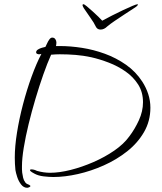

<svg xmlns="http://www.w3.org/2000/svg" viewBox="-20 -815 768 909"><path d="M631 -795Q631 -795 632 -794.5Q633 -794 633 -793Q632 -789 625 -783.5Q618 -778 614 -776Q594 -763 569.5 -747Q545 -731 523 -716Q501 -701 488 -690Q473 -675 456 -675Q440 -675 433 -690Q426 -706 408 -731Q390 -756 377 -776Q376 -778 373 -783.5Q370 -789 371 -793Q373 -795 375 -795Q379 -795 390.5 -785.5Q402 -776 417 -762.5Q432 -749 445 -736.5Q458 -724 464 -717Q484 -728 510.5 -741.5Q537 -755 562.5 -767Q588 -779 607 -787Q626 -795 631 -795ZM109 74Q92 74 80 58.5Q68 43 61.5 23Q55 3 53 -10Q50 -39 50 -69Q50 -122 60.5 -187.5Q71 -253 89 -321.5Q107 -390 129.5 -452Q152 -514 176 -560Q170 -558 165 -558Q161 -558 156 -560Q151 -562 151 -567Q151 -575 159.5 -580.5Q168 -586 179 -589Q190 -592 195 -593Q198 -598 202.5 -608.5Q207 -619 213.5 -628Q220 -637 227 -637Q237 -637 242 -629.5Q247 -622 247 -614Q247 -610 246.5 -605.5Q246 -601 245 -597H264Q313 -597 368 -588.5Q423 -580 476.5 -560.5Q530 -541 576.5 -508.5Q623 -476 654 -428Q672 -400 682 -369Q692 -338 692 -305Q692 -242 662 -190Q632 -138 582 -98.5Q532 -59 471.5 -32Q411 -5 349 9Q287 23 233 23Q213 23 187 20Q161 17 143 7Q141 6 131.5 0.5Q122 -5 122 -10Q122 -12 125 -12.5Q128 -13 129 -13Q141 -13 155 -6Q187 3 217 3Q261 3 314.5 -10.5Q368 -24 422 -47.5Q476 -71 521 -102Q566 -133 592 -169Q618 -203 637.5 -245.5Q657 -288 657 -331Q657 -379 634 -415Q611 -451 574.5 -476.5Q538 -502 495 -518.5Q452 -535 412 -544Q375 -552 338 -555Q301 -558 263 -558Q253 -558 243 -557.5Q233 -557 222 -556Q204 -516 185 -462Q166 -408 148 -347.5Q130 -287 115.5 -227.5Q101 -168 92.5 -116Q84 -64 84 -28Q84 -21 84 -13.5Q84 -6 85 2Q87 15 89.5 26.5Q92 38 100 49Q106 56 112 57.5Q118 59 123 64Q124 64 124 66Q124 69 118 71.5Q112 74 109 74Z"/></svg>

Font: Moon Dance
Style: Regular
Weight: 400
Designer: Robert E. Leuschke
Foundry: Robert E. Leuschke
Version: Version 1.010; ttfautohint (v1.8.3)